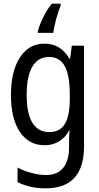

<svg xmlns="http://www.w3.org/2000/svg" viewBox="-20 -786 540 1051"><path d="M76 211V131Q111 150 154 161Q197 172 231 172Q295 172 326.5 132Q358 92 358 21V-5Q358 -53 361 -71H358Q336 -31 301.5 -11Q267 9 224 9Q138 9 89 -63.5Q40 -136 40 -266Q40 -396 89 -471.5Q138 -547 224 -547Q312 -547 360 -465H364L373 -536H440V14Q440 245 230 245Q144 245 76 211ZM362 -246V-267Q362 -374 334.5 -424Q307 -474 249 -474Q188 -474 157 -421Q126 -368 126 -267Q126 -166 157 -114.5Q188 -63 251 -63Q308 -63 335 -107.5Q362 -152 362 -246ZM187 -614Q195 -647 217 -692Q239 -737 264 -766H312V-755Q300 -728 287.5 -682Q275 -636 272 -606H187Z"/></svg>

Font: Noto Sans Mono UI Cond
Style: Regular
Weight: 400
Width: 3
Monospace: yes
Designer: Monotype Design team
Foundry: Monotype Imaging Inc.
Version: Version 1.000